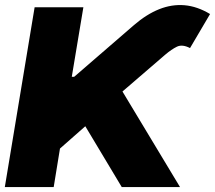

<svg xmlns="http://www.w3.org/2000/svg" viewBox="-21 -757 871 777"><path d="M-1.5 0 119.1 -727.5H316.4L269.5 -446.3H279.3L521 -655.3Q571.8 -699.2 623 -719.7Q674.3 -740.2 725.8 -735.8Q777.3 -731.4 829.1 -700.2L748 -562.5Q716.8 -578.6 695.1 -568.1Q673.3 -557.6 647 -535.2L474.6 -386.7L707.5 0H471.7L324.2 -246.1L221.7 -155.8L196.3 0Z"/></svg>

Font: Inter 24pt Black
Style: Italic
Weight: 900
Italic angle: -9.3988°
Designer: Rasmus Andersson
Foundry: rsms
Version: Version 4.001;git-66647c0bb